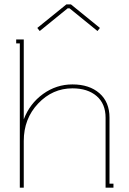

<svg xmlns="http://www.w3.org/2000/svg" viewBox="-20 -860 593 880"><path d="M290 -821.8 162.1 -717.8 150.9 -731.9 284.2 -839.8H305.2L438 -731.9L426.8 -717.8L298.8 -821.8ZM312 -473.1Q389.6 -473.1 435.8 -432.6Q481.9 -392.1 481.9 -320.8V-18.1H500V0H463.9V-320.8Q463.9 -384.3 422.9 -419.7Q381.8 -455.1 312 -455.1Q220.7 -455.1 154.8 -385.5Q88.9 -315.9 88.9 -213.9V0H70.8V-661.1H54.2V-679.2H88.9V-313Q116.7 -385.7 177.5 -429.4Q238.3 -473.1 312 -473.1Z"/></svg>

Font: Rawengulk
Style: Light
Weight: 300
Version: Version 0.92